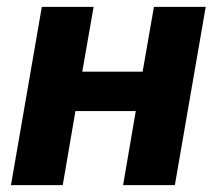

<svg xmlns="http://www.w3.org/2000/svg" viewBox="-20 -540 632 560"><path d="M429 -520 396 -331H220L253 -520H102L12 0H163L200 -216H376L339 0H490L580 -520Z"/></svg>

Font: Fixel Text 20240404
Style: Bold Italic
Weight: 700
Width: 4
Italic angle: -10°
Designer: AlfaBravo + MacPaw
Foundry: Kyrylo Tkachov, Marchela Mozhyna, Serhii Makarenko, Maria Weinstein, Zakhar Kryvoshyya
Version: Version 1.211;Glyphs 3.2 (3225)